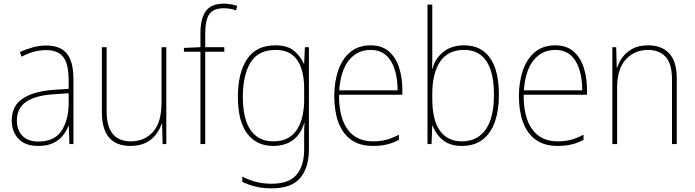

<svg xmlns="http://www.w3.org/2000/svg" viewBox="-20 -785 3786 1046"><path d="M232 -537Q307 -537 343.5 -494Q380 -451 380 -353V0H358L355 -99H353Q342 -71 322 -46Q302 -21 269.5 -5.5Q237 10 189 10Q116 10 80 -29.5Q44 -69 44 -129Q44 -208 103 -247.5Q162 -287 266 -295L354 -301V-347Q354 -437 324.5 -474.5Q295 -512 232 -512Q200 -512 167.5 -504Q135 -496 98 -476L88 -501Q122 -517 158.5 -527Q195 -537 232 -537ZM267 -271Q175 -265 123.5 -231Q72 -197 72 -129Q72 -75 102.5 -44.5Q133 -14 189 -14Q276 -14 314.5 -71.5Q353 -129 354 -220V-277Z M886 -528V0H866L863 -111H861Q851 -81 830.5 -53.5Q810 -26 776 -8Q742 10 691 10Q535 10 535 -174V-528H561V-179Q561 -94 595 -54.5Q629 -15 692 -15Q767 -15 813.5 -66.5Q860 -118 860 -227V-528Z M1202 -503H1098V0H1072V-503H982V-524L1072 -528V-604Q1072 -683 1101 -724Q1130 -765 1199 -765Q1221 -765 1239 -761.5Q1257 -758 1272 -753L1266 -728Q1251 -735 1233 -737.5Q1215 -740 1199 -740Q1143 -740 1120.5 -708Q1098 -676 1098 -601V-528H1202Z M1480 -538Q1546 -538 1581.5 -508.5Q1617 -479 1635 -438H1637L1641 -528H1663V29Q1663 127 1616 184Q1569 241 1459 241Q1409 241 1370.5 231Q1332 221 1300 206V177Q1333 194 1372 205Q1411 216 1459 216Q1554 216 1595.5 167Q1637 118 1637 29V-15Q1637 -42 1637 -63.5Q1637 -85 1639 -115H1637Q1621 -57 1578 -23.5Q1535 10 1468 10Q1378 10 1327 -57Q1276 -124 1276 -258Q1276 -388 1326 -463Q1376 -538 1480 -538ZM1480 -513Q1387 -513 1345 -444.5Q1303 -376 1303 -258Q1303 -137 1345.5 -76Q1388 -15 1468 -15Q1519 -15 1551.5 -34.5Q1584 -54 1602.5 -86.5Q1621 -119 1629 -158.5Q1637 -198 1637 -237V-307Q1637 -364 1622 -411Q1607 -458 1573 -485.5Q1539 -513 1480 -513Z M1999 -538Q2061 -538 2099 -504.5Q2137 -471 2154.5 -416Q2172 -361 2172 -295V-269H1827Q1826 -146 1873.5 -80.5Q1921 -15 2012 -15Q2052 -15 2083 -23Q2114 -31 2153 -51V-23Q2121 -6 2087.5 2Q2054 10 2012 10Q1938 10 1891.5 -24.5Q1845 -59 1823 -120Q1801 -181 1801 -261Q1801 -338 1822.5 -401Q1844 -464 1888 -501Q1932 -538 1999 -538ZM1999 -513Q1927 -513 1881.5 -457.5Q1836 -402 1828 -293H2146Q2146 -356 2130.5 -406Q2115 -456 2082.5 -484.5Q2050 -513 1999 -513Z M2335 -509Q2335 -488 2335 -459.5Q2335 -431 2334 -410H2336Q2350 -466 2395 -502Q2440 -538 2508 -538Q2602 -538 2650 -469Q2698 -400 2698 -267Q2698 -185 2676.5 -122.5Q2655 -60 2610 -25Q2565 10 2496 10Q2432 10 2393 -21.5Q2354 -53 2337 -101H2335L2331 0H2309V-760H2335ZM2508 -513Q2420 -513 2377.5 -449Q2335 -385 2335 -274V-248Q2335 -131 2376.5 -73Q2418 -15 2496 -15Q2581 -15 2626 -79.5Q2671 -144 2671 -267Q2671 -513 2508 -513Z M3005 -538Q3067 -538 3105 -504.5Q3143 -471 3160.5 -416Q3178 -361 3178 -295V-269H2833Q2832 -146 2879.5 -80.5Q2927 -15 3018 -15Q3058 -15 3089 -23Q3120 -31 3159 -51V-23Q3127 -6 3093.5 2Q3060 10 3018 10Q2944 10 2897.5 -24.5Q2851 -59 2829 -120Q2807 -181 2807 -261Q2807 -338 2828.5 -401Q2850 -464 2894 -501Q2938 -538 3005 -538ZM3005 -513Q2933 -513 2887.5 -457.5Q2842 -402 2834 -293H3152Q3152 -356 3136.5 -406Q3121 -456 3088.5 -484.5Q3056 -513 3005 -513Z M3511 -538Q3585 -538 3626 -494Q3667 -450 3667 -357V0H3641V-352Q3641 -437 3606.5 -475Q3572 -513 3511 -513Q3438 -513 3390 -462Q3342 -411 3342 -305V0H3316V-528H3337L3340 -416H3342Q3351 -446 3372 -474Q3393 -502 3427 -520Q3461 -538 3511 -538Z"/></svg>

Font: Noto Sans Lao UI SemCond Thin
Style: Regular
Weight: 100
Width: 4
Designer: Monotype Design Team
Foundry: Monotype Imaging Inc.
Version: Version 2.000; ttfautohint (v1.8.4.7-5d5b)